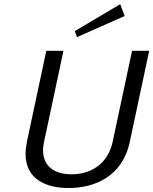

<svg xmlns="http://www.w3.org/2000/svg" viewBox="-20 -897 745 933"><path d="M585.8 -819.2 564.2 -876.7 343.3 -745.8 354.2 -716.7ZM205 -650 110.8 -208.3C106.7 -186.7 104.2 -166.7 104.2 -149.2C104.2 -25 205 16.7 313.3 16.7C437.5 16.7 575 -37.5 610.8 -208.3L705 -650H621.7L527.5 -208.3C506.7 -109.2 430.8 -50 327.5 -50C239.2 -50 189.2 -93.3 189.2 -166.7C189.2 -180 190.8 -193.3 194.2 -208.3L288.3 -650Z"/></svg>

Font: BoonHome
Style: Book Oblique
Weight: 400
Italic angle: -12°
Designer: Sungsit Sawaiwan
Foundry: Sungsit Sawaiwan
Version: Version 0.2